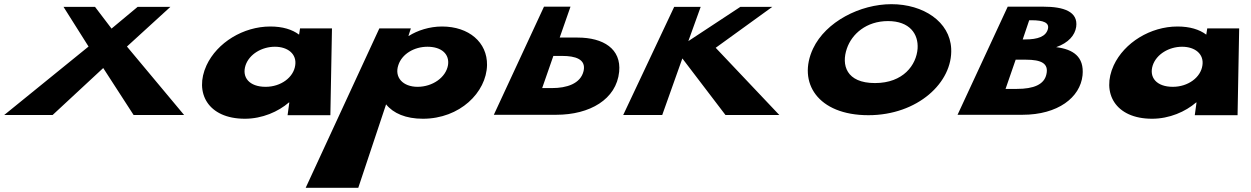

<svg xmlns="http://www.w3.org/2000/svg" viewBox="-51 -552 5992 920"><path d="M831.2 -1 557.3 -329 765.4 -519H608.4L483.5 -415L404.4 -519H253.4L373.3 -329L-30.8 -1H201.2L443.6 -226L589.2 -1Z M938.6 -239C878.5 -108 945.4 17 1122.4 17C1205.4 17 1282.6 -17 1333.3 -61H1335.3L1327 0H1532L1539.7 -416H1386.7L1382.1 -386C1348.9 -411 1303 -425 1244 -425C1115 -425 989.3 -348 938.6 -239ZM1125.6 -239C1143.8 -293 1204.2 -328 1266.2 -328C1328.2 -328 1371.8 -293 1363.6 -239C1355.7 -181 1294.8 -136 1221.8 -136C1143.8 -136 1106.7 -181 1125.6 -239Z M2282.7 -240C2284.4 -349 2196 -425 2067 -425C2007 -425 1949.1 -406 1908.1 -380H1906.1L1917.7 -416H1766.7L1413.7 348H1665.7L1799 -52C1833.4 -9 1893.4 17 1975.4 17C2152.4 17 2279.7 -109 2282.7 -240ZM2095.7 -240C2085.7 -181 2021.8 -136 1949.8 -136C1879.8 -136 1837.7 -181 1857.7 -240C1874.8 -293 1933.2 -328 1997.2 -328C2064.2 -328 2103.8 -293 2095.7 -240Z M2614.3 -2C2775.3 -2 2902.6 -76 2915.8 -208C2926.7 -318 2839.9 -372 2716.9 -372H2630.9L2682.6 -520H2555.6L2315.3 -2ZM2643.5 -284C2704.5 -284 2758.2 -269 2745.4 -212C2731 -150 2662.9 -130 2594.9 -130H2546.9L2600.5 -284Z M3683.2 -1 3378.4 -323 3649.4 -519H3496.4L3247.3 -355L3306.4 -519H3179.4L2935.2 -1H3122.2L3218.6 -272L3425.2 -1Z M3844.8 -319C3769 -157 3867 0 4110 0C4346 0 4515 -157 4506.8 -319C4500.6 -448 4373.4 -532 4220.4 -532C4070.4 -532 3905.6 -448 3844.8 -319ZM4006.8 -319C4030.5 -389 4100 -451 4204 -451C4308 -451 4350.5 -389 4345.8 -319C4339.9 -241 4277.6 -154 4141.6 -154C4003.6 -154 3979.9 -241 4006.8 -319Z M4777.6 -520 4537.3 -2H4848.3C5018.3 -2 5125 -85 5136.2 -191C5145 -281 5090.4 -316 5009.9 -326C5069.1 -347 5099.6 -383 5105.7 -423C5116.1 -497 5044.6 -520 4948.6 -520ZM4849.5 -363 4880.6 -455H4891.6C4949.6 -455 4977.8 -443 4970.2 -413C4960.7 -377 4922.5 -363 4860.5 -363ZM4767.3 -126 4815.7 -266H4864.7C4938.7 -266 4974.9 -248 4963 -196C4952.5 -147 4902.3 -126 4821.3 -126Z M5285.6 -239C5225.5 -108 5292.4 17 5469.4 17C5552.4 17 5629.6 -17 5680.3 -61H5682.3L5674 0H5879L5886.7 -416H5733.7L5729.1 -386C5695.9 -411 5650 -425 5591 -425C5462 -425 5336.3 -348 5285.6 -239ZM5472.6 -239C5490.8 -293 5551.2 -328 5613.2 -328C5675.2 -328 5718.8 -293 5710.6 -239C5702.7 -181 5641.8 -136 5568.8 -136C5490.8 -136 5453.7 -181 5472.6 -239Z"/></svg>

Font: Hussar Milosc
Style: Obl
Weight: 700
Foundry: Cannot Into Space Fonts
Version: Version 1.02